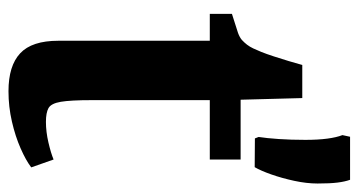

<svg xmlns="http://www.w3.org/2000/svg" viewBox="-221 -635 866 464"><g transform="rotate(90 212.0 -403.0)"><path d="M200.5 9.5Q139 9.5 108.8 -18.8Q78.5 -47 78.5 -111V-477H13.5V-530.5Q25 -534.5 37 -538Q49 -541.5 59.5 -545.2Q70 -549 76.5 -554.5Q83 -560.5 88 -567Q93 -573.5 97 -582Q101 -590.5 105.5 -601.5Q110.5 -614 116.2 -631.5Q122 -649 127.5 -667.5Q133 -686 137 -700.5H217L221 -551.5H365.5V-477H222V-192Q222 -140.5 226 -117Q230 -93.5 241.2 -87.2Q252.5 -81 274.5 -81Q298.5 -81 324.2 -87Q350 -93 365.5 -99.5L384.5 -45.5Q367.5 -32.5 338.5 -19.8Q309.5 -7 273.8 1.2Q238 9.5 200.5 9.5ZM384 -585.5 314.5 -586 311 -595Q314 -614.5 316 -643.8Q318 -673 318 -708Q318 -738.5 315 -761Q312 -783.5 306.5 -797.5L310.5 -816H414.5Q419 -803.5 421.2 -785.8Q423.5 -768 423.5 -737.5Q423.5 -711 417 -681Q410.5 -651 401.5 -625.5Q392.5 -600 384 -585.5Z"/></g></svg>

Font: Merriweather 28pt
Style: Bold
Weight: 700
Version: Version 2.100